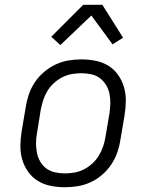

<svg xmlns="http://www.w3.org/2000/svg" viewBox="-20 -777 640 805"><path d="M252 8Q221 8 191.5 2Q162 -4 138 -19Q114 -34 97.5 -57.5Q81 -81 73 -109Q65 -137 65.5 -167Q66 -197 71 -228L88 -328Q92 -355 101 -381.5Q110 -408 126 -432Q142 -456 165 -475.5Q188 -495 214 -507Q240 -519 267 -523.5Q294 -528 321 -528Q352 -528 381.5 -522Q411 -516 435 -501Q459 -486 475.5 -462.5Q492 -439 500 -411Q508 -383 507.5 -353Q507 -323 502 -292L485 -192Q481 -165 472 -138.5Q463 -112 447 -88Q431 -64 408.5 -44.5Q386 -25 360 -13Q334 -1 306.5 3.5Q279 8 252 8ZM252 -50Q272 -50 292 -53.5Q312 -57 331 -66.5Q350 -76 366.5 -91Q383 -106 394 -124Q405 -142 412 -162Q419 -182 422 -202L439 -302Q442 -323 442.5 -343.5Q443 -364 439 -384Q435 -404 424.5 -421Q414 -438 398.5 -449.5Q383 -461 363 -465.5Q343 -470 322 -470Q302 -470 281.5 -466.5Q261 -463 242 -453.5Q223 -444 206.5 -429Q190 -414 179 -396Q168 -378 161.5 -358Q155 -338 151 -318L135 -218Q131 -197 131 -176.5Q131 -156 135 -136Q139 -116 149 -99Q159 -82 174.5 -70.5Q190 -59 210.5 -54.5Q231 -50 252 -50ZM233 -588 195 -623 329 -757H409L496 -619L452 -591L363 -712Z"/></svg>

Font: Iosevka HT Light Extended
Style: Italic
Weight: 300
Width: 7
Italic angle: -9°
Monospace: yes
Designer: Belleve Invis
Foundry: Belleve Invis
Version: Version 32.3.0; ttfautohint (v1.8.4)